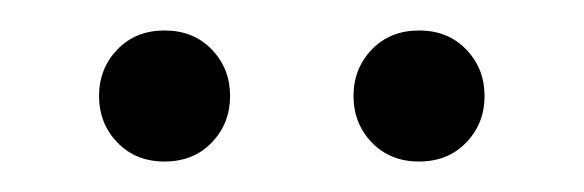

<svg xmlns="http://www.w3.org/2000/svg" viewBox="-20 -636 383 126"><path d="M57 -542.5Q45 -555 45 -573Q45 -591 57 -603.5Q69 -616 88 -616Q107 -616 119 -603.5Q131 -591 131 -573Q131 -555 119 -542.5Q107 -530 88 -530Q69 -530 57 -542.5ZM224 -542.5Q212 -555 212 -573Q212 -591 224 -603.5Q236 -616 255 -616Q274 -616 286 -603.5Q298 -591 298 -573Q298 -555 286 -542.5Q274 -530 255 -530Q236 -530 224 -542.5Z"/></svg>

Font: Libre Caslon Display
Style: Regular
Weight: 400
Designer: Pablo Impallari, Rodrigo Fuenzalida
Foundry: Pablo Impallari, Rodrigo Fuenzalida
Version: Version 1.002